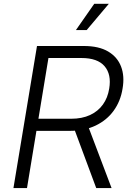

<svg xmlns="http://www.w3.org/2000/svg" viewBox="-20 -963 672 983"><path d="M48.8 0 169.4 -727.5H409.2Q485.8 -727.5 533.4 -699.5Q581.1 -671.4 599.9 -622.1Q618.7 -572.8 607.4 -508.8Q597.2 -444.8 562 -396.2Q526.9 -347.7 470 -320.3Q413.1 -293 336.9 -293H135.7L146 -355H343.8Q399.9 -355 440.9 -374Q481.9 -393.1 506.8 -427.7Q531.7 -462.4 539.1 -509.3Q551.3 -582 515.4 -624Q479.5 -666 397 -666H228L118.2 0ZM472.7 0 350.6 -328.6H426.8L551.3 0ZM368.7 -809.1 462.4 -943.4H537.1L423.8 -809.1Z"/></svg>

Font: Inter 16pt Light
Style: Italic
Weight: 300
Italic angle: -9.3988°
Version: Version 4.001;git-66647c0bb